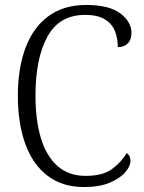

<svg xmlns="http://www.w3.org/2000/svg" viewBox="-20 -744 581 774"><path d="M319 10Q231 10 171.5 -35.5Q112 -81 82 -164Q52 -247 52 -358Q52 -469 83 -551.5Q114 -634 175.5 -679Q237 -724 327 -724Q420 -724 465 -690Q510 -656 510 -611Q510 -584 495 -569Q480 -554 455 -554Q455 -590 443 -619.5Q431 -649 402 -666.5Q373 -684 323 -684Q219 -684 171 -596Q123 -508 123 -358Q123 -261 144.5 -188.5Q166 -116 211 -75.5Q256 -35 326 -35Q394 -35 431.5 -62.5Q469 -90 491 -127Q506 -117 506 -95Q506 -75 485.5 -50.5Q465 -26 423.5 -8Q382 10 319 10Z"/></svg>

Font: Noto Serif Tamil SemiCondensed Light
Style: Regular
Weight: 300
Width: 4
Designer: Indian Type Foundry, Tom Grace, and the Monotype Design Team
Foundry: Monotype Imaging Inc.
Version: Version 2.004; ttfautohint (v1.8.4.7-5d5b)